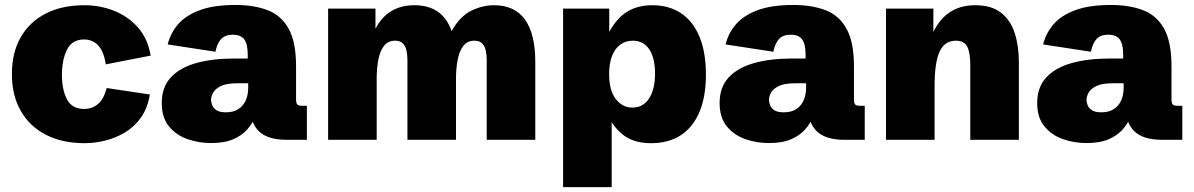

<svg xmlns="http://www.w3.org/2000/svg" viewBox="-20 -562 4799 772"><path d="M320.8 13.7Q230.5 13.7 164.8 -20Q99.1 -53.7 63.5 -116.2Q27.8 -178.7 27.8 -264.2Q27.8 -350.1 63.2 -412.1Q98.6 -474.1 164.1 -507.6Q229.5 -541 319.3 -541Q381.3 -541 437.7 -519Q494.1 -497.1 534.2 -452.1Q574.2 -407.2 585.9 -338.4L405.3 -303.2Q397.5 -355.5 374.8 -379.4Q352.1 -403.3 318.4 -403.3Q269.5 -403.3 249.3 -362.1Q229 -320.8 229 -261.2Q229 -202.1 249 -163.1Q269 -124 318.8 -124Q350.6 -124 373.8 -143.6Q397 -163.1 409.2 -208L582.5 -182.1Q573.7 -127.9 547.4 -90.3Q521 -52.7 483.4 -30Q445.8 -7.3 403.6 3.2Q361.3 13.7 320.8 13.7Z M828.6 13.2Q779.8 13.2 734.4 -2.4Q689 -18.1 659.7 -53.5Q630.4 -88.9 630.4 -147.9Q630.4 -211.9 667.2 -251.2Q704.1 -290.5 769.5 -308.6Q835 -326.7 921.4 -326.7H984.9L976.1 -309.6V-341.3Q976.1 -384.8 962.2 -403.6Q948.2 -422.4 916.5 -422.4Q885.3 -422.4 869.4 -405.5Q853.5 -388.7 846.2 -354L654.3 -383.3Q665 -428.2 695.8 -464.1Q726.6 -500 783 -521Q839.4 -542 926.8 -542Q1001 -542 1055.7 -521.2Q1110.4 -500.5 1140.4 -447Q1170.4 -393.6 1170.4 -294.9V-164.1Q1170.4 -147.5 1175 -142.1Q1179.7 -136.7 1194.8 -136.7H1213.9V0H1130.9Q1055.7 0 1020.3 -34.9Q984.9 -69.8 984.9 -140.1V-155.3L1021 -138.2Q1015.6 -116.7 1005.1 -90.8Q994.6 -64.9 973.9 -41.3Q953.1 -17.6 918 -2.2Q882.8 13.2 828.6 13.2ZM888.7 -110.4Q918 -110.4 937.7 -122.8Q957.5 -135.3 967.8 -157.7Q978 -180.2 978 -210V-227.1H933.1Q891.1 -227.1 868.4 -216.1Q845.7 -205.1 837.2 -189.7Q828.6 -174.3 828.6 -160.2Q828.6 -153.3 832.3 -141.4Q835.9 -129.4 848.6 -119.9Q861.3 -110.4 888.7 -110.4Z M1299.3 0V-527.3H1489.7V-446.8Q1516.6 -496.6 1555.7 -518.8Q1594.7 -541 1646 -541Q1703.1 -541 1740.5 -514.9Q1777.8 -488.8 1795.9 -437Q1829.1 -496.6 1874.8 -518.8Q1920.4 -541 1966.3 -541Q2049.3 -541 2090.8 -483.4Q2132.3 -425.8 2132.3 -313.5V0H1937V-321.3Q1937 -339.4 1933.6 -356.9Q1930.2 -374.5 1919.7 -386.5Q1909.2 -398.4 1887.2 -398.4Q1858.9 -398.4 1842.8 -377.2Q1826.7 -356 1820.1 -321.5Q1813.5 -287.1 1813.5 -247.1V0H1618.2V-321.3Q1618.2 -339.4 1614.7 -357.2Q1611.3 -375 1600.6 -386.7Q1589.8 -398.4 1568.4 -398.4Q1540 -398.4 1523.9 -377.4Q1507.8 -356.4 1501.2 -321.8Q1494.6 -287.1 1494.6 -246.6V0Z M2244.1 190.4V-527.3H2429.7V-424.8L2428.7 -432.1Q2460.4 -490.2 2502.7 -515.6Q2544.9 -541 2602.1 -541Q2670.4 -541 2718.8 -508.5Q2767.1 -476.1 2792.7 -413.8Q2818.4 -351.6 2818.4 -262.2Q2818.4 -173.8 2792.5 -112.1Q2766.6 -50.3 2717.3 -18.3Q2668 13.7 2597.7 13.7Q2534.2 13.7 2492.7 -14.4Q2451.2 -42.5 2420.9 -103L2439.5 -102.1V190.4ZM2522.9 -129.4Q2566.4 -129.4 2590.1 -166.5Q2613.8 -203.6 2613.8 -266.1Q2613.8 -328.6 2590.6 -363.5Q2567.4 -398.4 2523.9 -398.4Q2496.1 -398.4 2474.6 -383.1Q2453.1 -367.7 2441.2 -337.6Q2429.2 -307.6 2429.2 -264.2Q2429.2 -198.7 2455.8 -164.1Q2482.4 -129.4 2522.9 -129.4Z M3071.8 13.2Q3022.9 13.2 2977.5 -2.4Q2932.1 -18.1 2902.8 -53.5Q2873.5 -88.9 2873.5 -147.9Q2873.5 -211.9 2910.4 -251.2Q2947.3 -290.5 3012.7 -308.6Q3078.1 -326.7 3164.6 -326.7H3228L3219.2 -309.6V-341.3Q3219.2 -384.8 3205.3 -403.6Q3191.4 -422.4 3159.7 -422.4Q3128.4 -422.4 3112.5 -405.5Q3096.7 -388.7 3089.4 -354L2897.5 -383.3Q2908.2 -428.2 2939 -464.1Q2969.7 -500 3026.1 -521Q3082.5 -542 3169.9 -542Q3244.1 -542 3298.8 -521.2Q3353.5 -500.5 3383.5 -447Q3413.6 -393.6 3413.6 -294.9V-164.1Q3413.6 -147.5 3418.2 -142.1Q3422.9 -136.7 3438 -136.7H3457V0H3374Q3298.8 0 3263.4 -34.9Q3228 -69.8 3228 -140.1V-155.3L3264.2 -138.2Q3258.8 -116.7 3248.3 -90.8Q3237.8 -64.9 3217 -41.3Q3196.3 -17.6 3161.1 -2.2Q3126 13.2 3071.8 13.2ZM3131.8 -110.4Q3161.1 -110.4 3180.9 -122.8Q3200.7 -135.3 3210.9 -157.7Q3221.2 -180.2 3221.2 -210V-227.1H3176.3Q3134.3 -227.1 3111.6 -216.1Q3088.9 -205.1 3080.3 -189.7Q3071.8 -174.3 3071.8 -160.2Q3071.8 -153.3 3075.4 -141.4Q3079.1 -129.4 3091.8 -119.9Q3104.5 -110.4 3131.8 -110.4Z M3542.5 0V-527.3H3732.9V-403.8L3729 -425.8Q3755.4 -483.4 3798.1 -512.2Q3840.8 -541 3901.4 -541Q3966.8 -541 4005.1 -510.7Q4043.5 -480.5 4060.1 -428.7Q4076.7 -377 4076.7 -313V0H3881.3V-301.3Q3881.3 -350.6 3869.1 -374.5Q3856.9 -398.4 3823.2 -398.4Q3778.3 -398.4 3758.1 -354.7Q3737.8 -311 3737.8 -214.8V0Z M4348.6 13.2Q4299.8 13.2 4254.4 -2.4Q4209 -18.1 4179.7 -53.5Q4150.4 -88.9 4150.4 -147.9Q4150.4 -211.9 4187.3 -251.2Q4224.1 -290.5 4289.6 -308.6Q4355 -326.7 4441.4 -326.7H4504.9L4496.1 -309.6V-341.3Q4496.1 -384.8 4482.2 -403.6Q4468.3 -422.4 4436.5 -422.4Q4405.3 -422.4 4389.4 -405.5Q4373.5 -388.7 4366.2 -354L4174.3 -383.3Q4185.1 -428.2 4215.8 -464.1Q4246.6 -500 4303 -521Q4359.4 -542 4446.8 -542Q4521 -542 4575.7 -521.2Q4630.4 -500.5 4660.4 -447Q4690.4 -393.6 4690.4 -294.9V-164.1Q4690.4 -147.5 4695.1 -142.1Q4699.7 -136.7 4714.8 -136.7H4733.9V0H4650.9Q4575.7 0 4540.3 -34.9Q4504.9 -69.8 4504.9 -140.1V-155.3L4541 -138.2Q4535.6 -116.7 4525.1 -90.8Q4514.6 -64.9 4493.9 -41.3Q4473.1 -17.6 4438 -2.2Q4402.8 13.2 4348.6 13.2ZM4408.7 -110.4Q4438 -110.4 4457.8 -122.8Q4477.5 -135.3 4487.8 -157.7Q4498 -180.2 4498 -210V-227.1H4453.1Q4411.1 -227.1 4388.4 -216.1Q4365.7 -205.1 4357.2 -189.7Q4348.6 -174.3 4348.6 -160.2Q4348.6 -153.3 4352.3 -141.4Q4356 -129.4 4368.7 -119.9Q4381.3 -110.4 4408.7 -110.4Z"/></svg>

Font: Schibsted Grotesk Black
Style: Regular
Weight: 900
Designer: Bakken & Baeck AS, Henrik Kongsvoll
Foundry: Schibsted ASA
Version: Version 1.100;gftools[0.9.25]